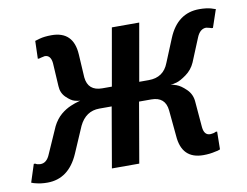

<svg xmlns="http://www.w3.org/2000/svg" viewBox="-63 -595 888 691"><g transform="rotate(-10 381.5 -250.0)"><path d="M58 10Q34 10 16 5Q10 4 0 0L21 -65H26L32 -62Q40 -60 45 -60Q68 -60 80 -90L122 -185Q128 -197 136 -207.5Q144 -218 153 -225.5Q162 -233 171 -238.5Q180 -244 189.5 -248Q199 -252 205 -254Q211 -256 218 -258L225 -260Q218 -260 205 -263.5Q192 -267 175 -283.5Q158 -300 157 -325L152 -410Q149 -440 127 -440Q125 -440 113 -437L106 -435H101L103 -500L120 -505Q138 -510 164 -510Q244 -510 249 -425L254 -340Q259 -290 311 -290H346L383 -500H483L446 -290H481Q535 -290 554 -340L589 -425Q624 -510 704 -510Q729 -510 747 -505Q761 -500 763 -500L741 -435H736L730 -437Q718 -440 717 -440Q694 -440 682 -410L647 -325Q636 -300 614 -284Q592 -268 577.5 -264Q563 -260 555 -260Q561 -260 576.5 -254.5Q592 -249 611 -230.5Q630 -212 632 -185L640 -90Q643 -60 665 -60Q669 -60 679 -62L686 -65H691L690 0Q681 4 672 5Q652 10 628 10Q549 10 543 -75L534 -170Q529 -220 478 -220H433L395 0H295L333 -220H288Q238 -220 214 -170L173 -75Q136 10 58 10Z"/></g></svg>

Font: Scada
Style: Italic
Weight: 400
Italic angle: -10°
Designer: Jovanny Lemonad
Foundry: Jovanny Lemonad
Version: Version 4.100;PS 004.100;hotconv 1.0.88;makeotf.lib2.5.64775